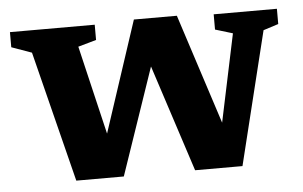

<svg xmlns="http://www.w3.org/2000/svg" viewBox="-43 -584 1030 652"><g transform="rotate(-5 472.0 -258.0)"><path d="M765.5 -446 706 -464V-516H921.5V-464L870 -447.5L758.5 6H597L478.5 -358L354 6H192L80 -440L11.5 -464.5V-516H300.5V-464L238.5 -446.5L310 -144L434.5 -522H581L702.5 -147Z"/></g></svg>

Font: Newsreader Caption SemiBold
Style: Regular
Weight: 600
Designer: Hugues Gentile
Foundry: Production Type
Version: Version 1.001